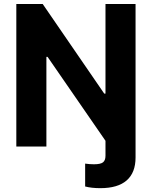

<svg xmlns="http://www.w3.org/2000/svg" viewBox="-20 -748 775 980"><path d="M414.6 203.8V87.1Q426.2 88.7 437.3 89.6Q448.4 90.5 459.3 90.5Q493.2 90.5 505.8 80.5Q518.4 70.5 518.4 47.2V-62.5H671.9V55.8Q671.9 133.3 626.5 172.9Q581.2 212.4 492.2 212.4Q469.4 212.4 449.8 210.2Q430.1 207.9 414.6 203.8ZM671.9 -727.5V0H538.7L222.9 -457.6H216.8V0H63.3V-727.5H198L512.1 -270.1H518.4V-727.5Z"/></svg>

Font: Inter
Style: Regular
Weight: 400
Designer: Rasmus Andersson
Foundry: rsms
Version: Version 4.000;git-8c9346024